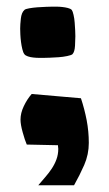

<svg xmlns="http://www.w3.org/2000/svg" viewBox="-20 -427 324 571"><path d="M204.1 -319.3Q204.1 -309.6 203.1 -291Q202.1 -272.5 195.3 -265.6Q191.4 -262.7 179.7 -260.3Q168 -257.8 154.3 -256.8Q140.6 -255.9 128.4 -255.4Q116.2 -254.9 110.4 -254.9Q104.5 -254.9 96.2 -254.9Q87.9 -254.9 79.1 -255.9Q70.3 -256.8 63 -259.3Q55.7 -261.7 52.7 -265.6Q48.8 -270.5 46.4 -280.8Q43.9 -291 42.5 -302.2Q41 -313.5 40.5 -324.7Q40 -335.9 40 -341.8Q40 -353.5 42 -371.6Q43.9 -389.6 52.7 -397.5Q55.7 -400.4 66.9 -402.3Q78.1 -404.3 91.3 -405.3Q104.5 -406.2 117.2 -406.7Q129.9 -407.2 134.8 -407.2Q139.6 -407.2 147.9 -407.2Q156.2 -407.2 165 -406.2Q173.8 -405.3 181.6 -403.3Q189.5 -401.4 193.4 -397.5Q196.3 -393.6 198.7 -382.8Q201.2 -372.1 202.1 -359.9Q203.1 -347.7 203.6 -336.4Q204.1 -325.2 204.1 -319.3ZM244.1 -2Q244.1 32.2 230.5 63.5Q216.8 94.7 200.2 124H93.8Q103.5 112.3 114.3 100.1Q125 87.9 133.8 74.7Q142.6 61.5 147.9 46.9Q153.3 32.2 153.3 15.6Q153.3 13.7 152.8 10.7Q152.3 7.8 152.3 4.9L59.6 2.9Q53.7 -10.7 47.4 -33.7Q41 -56.6 41 -71.3Q41 -90.8 50.8 -111.3Q60.5 -131.8 74.2 -147.5L220.7 -134.8Q231.4 -102.5 237.8 -69.3Q244.1 -36.1 244.1 -2Z"/></svg>

Font: Slackey
Style: Regular
Weight: 400
Designer: Squid
Foundry: Font Diner, Inc DBA Sideshow
Version: Version 1.001